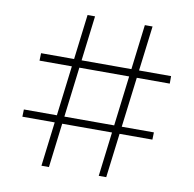

<svg xmlns="http://www.w3.org/2000/svg" viewBox="-78 -779 868 858"><g transform="rotate(10 355.5 -349.5)"><path d="M44 -234H634L633 -201H43ZM76 -495H666V-461H75ZM251 -699H285L199 0H165ZM511 -699H546L459 0H425Z"/></g></svg>

Font: Alexandria ExtraLight
Style: Regular
Weight: 250
Designer: Mohamed Gaber
Foundry: Kief Type Foundry
Version: Version 5.100